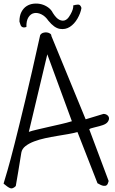

<svg xmlns="http://www.w3.org/2000/svg" viewBox="-21 -1029 644 1076"><path d="M-1 0Q5.9 -22.5 21 -74.2Q36.1 -126 60.5 -222.2Q85 -318.4 120.6 -466.8Q156.2 -615.2 204.1 -832Q210 -841.8 220.7 -845.2Q231.4 -848.6 242.2 -847.2Q252.9 -845.7 260.3 -840.3Q267.6 -835 266.6 -828.1L459 -360.4L558.6 -390.6Q571.3 -390.6 580.1 -383.8Q588.9 -377 589.8 -367.2Q590.8 -357.4 583 -346.2Q575.2 -335 555.7 -328.1Q547.9 -325.2 535.2 -321.8Q522.5 -318.4 509.8 -315.4Q497.1 -312.5 488.3 -309.6Q479.5 -306.6 479.5 -303.7L587.9 -14.6Q585.9 -9.8 584 -2.4Q582 4.9 576.2 9.3Q570.3 13.7 558.6 12.2Q546.9 10.7 525.4 -2L413.1 -289.1Q392.6 -283.2 362.3 -277.8Q332 -272.5 298.8 -267.1Q265.6 -261.7 231.9 -254.4Q198.2 -247.1 169.9 -236.3Q141.6 -225.6 122.1 -210.4Q102.5 -195.3 98.6 -173.8Q96.7 -160.2 91.3 -128.9Q85.9 -97.7 81.1 -66.4Q75.2 -29.3 67.4 13.7Q49.8 31.2 35.6 25.4Q21.5 19.5 -1 0ZM244.1 -724.6 140.6 -290Q157.2 -295.9 186.5 -302.7Q215.8 -309.6 250 -317.4Q284.2 -325.2 318.8 -333Q353.5 -340.8 381.8 -349.6ZM387.7 -998Q403.3 -1002.9 416.5 -1003.4Q429.7 -1003.9 435.5 -984.4Q430.7 -955.1 413.1 -924.8Q395.5 -894.5 370.6 -878.4Q345.7 -862.3 314.5 -867.2Q283.2 -872.1 250 -913.1Q233.4 -937.5 211.9 -948.2Q190.4 -959 170.9 -955.6Q151.4 -952.1 138.7 -932.6Q126 -913.1 127 -877.9Q116.2 -874 109.4 -875.5Q102.5 -877 98.6 -881.3Q94.7 -885.7 92.8 -893.1Q90.8 -900.4 87.9 -908.2Q87.9 -940.4 99.1 -961.9Q110.4 -983.4 127.9 -994.6Q145.5 -1005.9 167.5 -1008.3Q189.5 -1010.7 210.4 -1005.4Q231.4 -1000 249 -987.3Q266.6 -974.6 275.4 -956.1Q294.9 -925.8 312 -918Q329.1 -910.2 342.3 -915Q355.5 -919.9 365.2 -934.1Q375 -948.2 381.3 -962.4Q387.7 -976.6 389.2 -987.8Q390.6 -999 387.7 -998Z"/></svg>

Font: Shadows Into Light Two
Style: Regular
Weight: 400
Designer: Kimberly Geswein
Foundry: Kimberly Geswein
Version: Version 1.003 2012